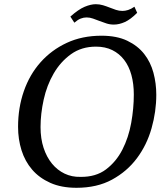

<svg xmlns="http://www.w3.org/2000/svg" viewBox="-20 -882 770 914"><path d="M66 -278Q66 -369 93.5 -448Q121 -527 173 -585.5Q225 -644 298 -678Q371 -712 463 -712Q536 -712 586 -688Q636 -664 666.5 -625Q697 -586 710.5 -535.5Q724 -485 724 -431Q724 -351 701.5 -271.5Q679 -192 632 -129Q585 -66 513.5 -27Q442 12 344 12Q272 12 219.5 -11.5Q167 -35 133 -74.5Q99 -114 82.5 -166.5Q66 -219 66 -278ZM173 -277Q173 -222 187.5 -178Q202 -134 227.5 -103Q253 -72 287.5 -55.5Q322 -39 363 -40Q436 -39 484.5 -75.5Q533 -112 562.5 -169.5Q592 -227 604.5 -296.5Q617 -366 617 -432Q617 -483 605.5 -525Q594 -567 571 -597Q548 -627 514.5 -643.5Q481 -660 437 -660Q368 -660 318 -624Q268 -588 235.5 -532Q203 -476 188 -408Q173 -340 173 -277ZM633 -821Q601 -789 574 -777Q547 -765 522 -765Q503 -765 486.5 -770.5Q470 -776 454 -782Q438 -788 423 -793.5Q408 -799 392 -799Q378 -799 364 -793.5Q350 -788 334 -774L315 -803Q353 -837 382.5 -849.5Q412 -862 436 -862Q454 -862 470.5 -857Q487 -852 502 -846Q517 -840 532 -835Q547 -830 563 -830Q576 -830 590 -834.5Q604 -839 620 -850Z"/></svg>

Font: PTSerifItalic
Style: Italic
Weight: 400
Italic angle: -12°
Designer: A.Korolkova, O.Umpeleva, V.Yefimov
Foundry: ParaType Ltd
Version: Version 1.000W OFL